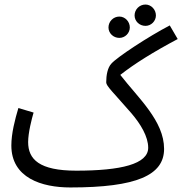

<svg xmlns="http://www.w3.org/2000/svg" viewBox="-20 -805 803 846"><path d="M621 -691C646 -691 667 -712 667 -737C667 -763 646 -785 621 -785C594 -785 573 -763 573 -737C573 -712 594 -691 621 -691ZM506 -638C531 -638 552 -659 552 -684C552 -710 531 -732 506 -732C479 -732 458 -710 458 -684C458 -659 479 -638 506 -638ZM290 21C582 21 703 -33 703 -149C703 -272 590 -372 510 -475C574 -525 654 -575 763 -633L728 -693C634 -644 497 -554 471 -525C454 -507 448 -474 448 -442C448 -426 478 -399 559 -306C600 -258 633 -203 633 -154C633 -82 513 -53 316 -53C153 -53 104 -103 104 -179C104 -220 120 -282 128 -309L61 -329C46 -279 30 -217 30 -164C30 -21 164 21 290 21Z"/></svg>

Font: Noto Sans Arabic UI XCn
Style: Regular
Weight: 400
Width: 2
Designer: Monotype Design Team, Nadine Chahine and Nizar Qandah
Foundry: Monotype Imaging Inc.
Version: Version 2.010